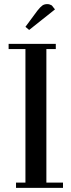

<svg xmlns="http://www.w3.org/2000/svg" viewBox="-20 -916 347 936"><path d="M22 -676.8V-702.1H252V-676.8H206.1V-25.9H287.1V0H58.1V-25.9H104V-676.8ZM104 -785.2 162.1 -863.8Q177.2 -882.8 186.8 -889.4Q196.3 -896 210.9 -896Q216.3 -896 221.9 -894.3Q227.5 -892.6 230.5 -890.6L232.9 -889.2L248 -870.1L122.1 -770Z"/></svg>

Font: Dehuti
Style: Bold
Weight: 700
Version: Version 1.2